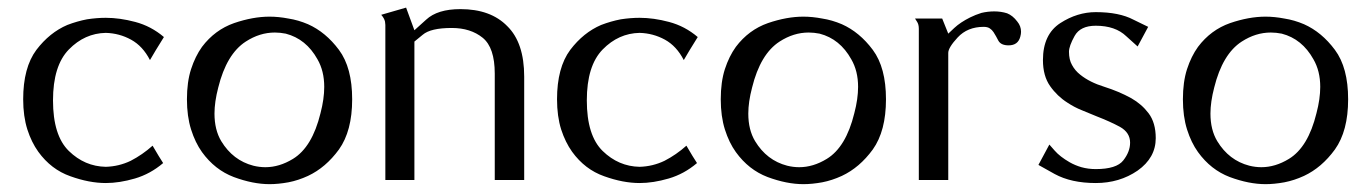

<svg xmlns="http://www.w3.org/2000/svg" viewBox="-20 -466 3540 497"><path d="M253.9 -34.2Q199.2 -35.2 158.2 -75.2Q117.2 -115.2 117.2 -206.1Q117.2 -295.9 158.2 -337.9Q199.2 -379.9 253.9 -380.9Q289.1 -379.9 319.3 -363.3Q349.6 -346.7 368.2 -310.5Q379.9 -331.1 404.3 -370.1Q371.1 -398.4 330.1 -409.2Q290 -419.9 253.9 -419.9Q230.5 -419.9 205.1 -416Q179.7 -411.1 154.3 -401.4Q108.4 -381.8 74.2 -336.9Q40 -291 40 -209Q40 -165 50.8 -130.9Q61.5 -97.7 79.1 -73.2Q112.3 -27.3 162.1 -9.8Q210.9 7.8 253.9 7.8Q289.1 7.8 329.1 -3.9Q369.1 -15.6 402.3 -43.9Q392.6 -58.6 375 -88.9Q348.6 -65.4 318.4 -49.8Q288.1 -35.2 253.9 -34.2Z M891.6 -209Q891.6 -291 857.4 -336.9Q823.2 -382.8 777.3 -403.3Q752 -414.1 726.6 -418Q701.2 -422.9 677.7 -422.9Q634.8 -422.9 585.9 -406.2Q536.1 -388.7 502.9 -344.7Q485.4 -320.3 474.6 -287.1Q463.9 -253.9 463.9 -209Q463.9 -165 474.6 -130.9Q485.4 -96.7 502.9 -72.3Q536.1 -26.4 585 -7.8Q634.8 10.7 677.7 10.7Q700.2 10.7 726.6 5.9Q752 1 777.3 -10.7Q823.2 -32.2 857.4 -79.1Q891.6 -127 891.6 -209ZM635.7 -37.1Q583 -50.8 552.7 -100.6Q535.2 -129.9 535.2 -171.9Q535.2 -202.1 544.9 -239.3Q566.4 -326.2 616.2 -358.4Q652.3 -381.8 691.4 -381.8Q705.1 -381.8 719.7 -378.9Q772.5 -365.2 801.8 -312.5Q819.3 -282.2 819.3 -241.2Q819.3 -210 809.6 -172.9Q788.1 -85 738.3 -54.7Q703.1 -33.2 667 -33.2Q651.4 -33.2 635.7 -37.1Z M977.5 -401.4Q977.5 -300.8 977.5 0Q997.1 0 1052.7 0Q1052.7 -89.8 1052.7 -358.4Q1052.7 -358.4 1074.2 -376Q1094.7 -393.6 1149.4 -393.6Q1198.2 -393.6 1229.5 -368.2Q1260.7 -342.8 1260.7 -275.4Q1260.7 -183.6 1260.7 0Q1265.6 0 1280.3 0Q1293.9 0 1336.9 0Q1336.9 -67.4 1336.9 -267.6Q1336.9 -355.5 1293 -398.4Q1250 -442.4 1171.9 -442.4Q1112.3 -442.4 1083 -415Q1052.7 -387.7 1052.7 -387.7Q1045.9 -407.2 1031.2 -446.3Q1014.6 -441.4 966.8 -427.7Q974.6 -418.9 976.6 -410.2Q977.5 -401.4 977.5 -401.4Z M1635.7 -34.2Q1581.1 -35.2 1540 -75.2Q1499 -115.2 1499 -206.1Q1499 -295.9 1540 -337.9Q1581.1 -379.9 1635.7 -380.9Q1670.9 -379.9 1701.2 -363.3Q1731.4 -346.7 1750 -310.5Q1761.7 -331.1 1786.1 -370.1Q1752.9 -398.4 1711.9 -409.2Q1671.9 -419.9 1635.7 -419.9Q1612.3 -419.9 1586.9 -416Q1561.5 -411.1 1536.1 -401.4Q1490.2 -381.8 1456.1 -336.9Q1421.9 -291 1421.9 -209Q1421.9 -165 1432.6 -130.9Q1443.4 -97.7 1460.9 -73.2Q1494.1 -27.3 1543.9 -9.8Q1592.8 7.8 1635.7 7.8Q1670.9 7.8 1710.9 -3.9Q1751 -15.6 1784.2 -43.9Q1774.4 -58.6 1756.8 -88.9Q1730.5 -65.4 1700.2 -49.8Q1669.9 -35.2 1635.7 -34.2Z M2273.4 -209Q2273.4 -291 2239.3 -336.9Q2205.1 -382.8 2159.2 -403.3Q2133.8 -414.1 2108.4 -418Q2083 -422.9 2059.6 -422.9Q2016.6 -422.9 1967.8 -406.2Q1918 -388.7 1884.8 -344.7Q1867.2 -320.3 1856.4 -287.1Q1845.7 -253.9 1845.7 -209Q1845.7 -165 1856.4 -130.9Q1867.2 -96.7 1884.8 -72.3Q1918 -26.4 1966.8 -7.8Q2016.6 10.7 2059.6 10.7Q2082 10.7 2108.4 5.9Q2133.8 1 2159.2 -10.7Q2205.1 -32.2 2239.3 -79.1Q2273.4 -127 2273.4 -209ZM2017.6 -37.1Q1964.8 -50.8 1934.6 -100.6Q1917 -129.9 1917 -171.9Q1917 -202.1 1926.8 -239.3Q1948.2 -326.2 1998 -358.4Q2034.2 -381.8 2073.2 -381.8Q2086.9 -381.8 2101.6 -378.9Q2154.3 -365.2 2183.6 -312.5Q2201.2 -282.2 2201.2 -241.2Q2201.2 -210 2191.4 -172.9Q2169.9 -85 2120.1 -54.7Q2085 -33.2 2048.8 -33.2Q2033.2 -33.2 2017.6 -37.1Z M2613.3 -410.2Q2601.6 -425.8 2586.9 -431.6Q2571.3 -436.5 2553.7 -436.5Q2537.1 -436.5 2520.5 -432.6Q2504.9 -427.7 2491.2 -420.9Q2465.8 -408.2 2450.2 -393.6Q2434.6 -378.9 2434.6 -378.9Q2429.7 -391.6 2418.9 -418Q2401.4 -418 2348.6 -418Q2348.6 -418 2353.5 -410.2Q2358.4 -403.3 2358.4 -391.6Q2358.4 -261.7 2358.4 0Q2363.3 0 2377.9 0Q2391.6 0 2434.6 0Q2434.6 -82 2434.6 -329.1Q2434.6 -342.8 2459 -369.1Q2484.4 -396.5 2526.4 -396.5Q2536.1 -396.5 2542 -392.6Q2547.9 -388.7 2551.8 -382.8Q2558.6 -372.1 2564.5 -360.4Q2571.3 -348.6 2590.8 -348.6Q2615.2 -348.6 2621.1 -371.1Q2623 -377.9 2623 -383.8Q2623 -398.4 2613.3 -410.2Z M2747.1 -332Q2747.1 -346.7 2761.7 -373Q2776.4 -399.4 2816.4 -399.4Q2867.2 -399.4 2895.5 -372.1Q2924.8 -345.7 2924.8 -345.7Q2933.6 -362.3 2952.1 -396.5Q2952.1 -396.5 2914.1 -415Q2877 -434.6 2816.4 -434.6Q2768.6 -434.6 2724.6 -406.2Q2679.7 -377 2679.7 -310.5Q2679.7 -269.5 2698.2 -243.2Q2716.8 -216.8 2743.2 -200.2Q2760.7 -188.5 2780.3 -180.7Q2799.8 -172.9 2818.4 -165Q2853.5 -151.4 2878.9 -137.7Q2905.3 -123 2905.3 -96.7Q2905.3 -73.2 2887.7 -50.8Q2870.1 -28.3 2816.4 -28.3Q2796.9 -28.3 2779.3 -33.2Q2762.7 -38.1 2749 -45.9Q2723.6 -60.5 2710 -76.2Q2696.3 -91.8 2696.3 -91.8Q2686.5 -74.2 2668 -39.1Q2668 -39.1 2710 -15.6Q2752.9 7.8 2816.4 7.8Q2877.9 7.8 2924.8 -24.4Q2971.7 -57.6 2971.7 -108.4Q2971.7 -148.4 2953.1 -172.9Q2935.5 -196.3 2908.2 -211.9Q2876 -229.5 2838.9 -241.2Q2800.8 -252.9 2776.4 -272.5Q2762.7 -283.2 2754.9 -297.9Q2747.1 -311.5 2747.1 -332Z M3469.7 -209Q3469.7 -291 3435.5 -336.9Q3401.4 -382.8 3355.5 -403.3Q3330.1 -414.1 3304.7 -418Q3279.3 -422.9 3255.9 -422.9Q3212.9 -422.9 3164.1 -406.2Q3114.3 -388.7 3081.1 -344.7Q3063.5 -320.3 3052.7 -287.1Q3042 -253.9 3042 -209Q3042 -165 3052.7 -130.9Q3063.5 -96.7 3081.1 -72.3Q3114.3 -26.4 3163.1 -7.8Q3212.9 10.7 3255.9 10.7Q3278.3 10.7 3304.7 5.9Q3330.1 1 3355.5 -10.7Q3401.4 -32.2 3435.5 -79.1Q3469.7 -127 3469.7 -209ZM3213.9 -37.1Q3161.1 -50.8 3130.9 -100.6Q3113.3 -129.9 3113.3 -171.9Q3113.3 -202.1 3123 -239.3Q3144.5 -326.2 3194.3 -358.4Q3230.5 -381.8 3269.5 -381.8Q3283.2 -381.8 3297.9 -378.9Q3350.6 -365.2 3379.9 -312.5Q3397.5 -282.2 3397.5 -241.2Q3397.5 -210 3387.7 -172.9Q3366.2 -85 3316.4 -54.7Q3281.2 -33.2 3245.1 -33.2Q3229.5 -33.2 3213.9 -37.1Z"/></svg>

Font: BSRU BANSOMDEJ
Style: Regular
Weight: 400
Designer: Wisit Potiwat
Version: Version 1.000;PS 002.000;hotconv 1.0.70;makeotf.lib2.5.58329